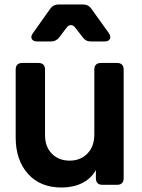

<svg xmlns="http://www.w3.org/2000/svg" viewBox="-20 -825 633 857"><path d="M255 12Q159 12 104.5 -49.5Q50 -111 50 -211V-514Q50 -544 80 -544H151Q181 -544 181 -514V-222Q181 -170 211.5 -139Q242 -108 291 -108Q339 -108 370 -139.5Q401 -171 401 -225V-514Q401 -544 431 -544H502Q532 -544 532 -514V-30Q532 0 502 0H438Q408 0 408 -30V-66Q386 -27 346 -7.5Q306 12 255 12ZM146 -640Q128 -640 122 -651Q116 -662 127 -677L205 -787Q218 -805 242 -805H351Q374 -805 387 -787L466 -677Q476 -662 470.5 -651Q465 -640 447 -640H385Q362 -640 349 -659L317 -700Q308 -713 296.5 -713Q285 -713 276 -700L245 -659Q231 -640 208 -640Z"/></svg>

Font: Pitagon Sans Text
Style: Bold
Weight: 700
Designer: Travis Tran
Foundry: Pitagon
Version: Version 1.001; ttfautohint (v1.8.4.7-5d5b);gftools[0.9.26]